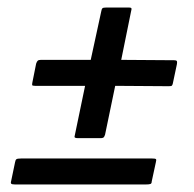

<svg xmlns="http://www.w3.org/2000/svg" viewBox="-20 -524 515 510"><path d="M188 -157Q181 -157 179 -158.5Q177 -160 179 -166L206 -296H73Q66 -296 65.5 -298Q65 -300 66 -305L76 -355Q78 -361 80.5 -363Q83 -365 89 -365H221L249 -494Q250 -500 252 -502Q254 -504 262 -504H323Q328 -504 329 -502Q330 -500 328 -493L302 -365L443 -364Q448 -364 449.5 -362Q451 -360 450 -354L439 -302Q438 -298 436.5 -296.5Q435 -295 428 -295L286 -296L259 -166Q257 -160 254.5 -158.5Q252 -157 247 -157ZM20 -34Q11 -34 9.5 -36.5Q8 -39 10 -45L20 -93Q21 -99 23.5 -101Q26 -103 36 -103H384Q392 -103 394 -101.5Q396 -100 394 -93L383 -42Q383 -37 380 -35.5Q377 -34 367 -34Z"/></svg>

Font: Glory SemiBold
Style: Italic
Weight: 600
Italic angle: -12°
Designer: Robert Leuschke
Foundry: Robert Leuschke
Version: Version 1.011